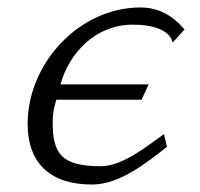

<svg xmlns="http://www.w3.org/2000/svg" viewBox="-20 -483 536 514"><path d="M54 -152C54 -41 120 11 226 11C300 11 371 -46 427 -90L419 -124C374 -92 308 -38 250 -38C144 -38 121 -72 121 -156C121 -189 131 -216 131 -216H359L378 -257H142C165 -342 237 -417 335 -417C439 -417 442 -369 442 -369L474 -404C443 -441 405 -463 356 -463C191 -463 54 -312 54 -152Z"/></svg>

Font: KpSans
Style: Italic
Weight: 400
Italic angle: -11°
Version: Version 0.66